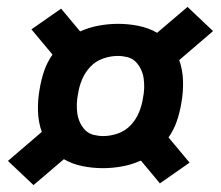

<svg xmlns="http://www.w3.org/2000/svg" viewBox="-20 -618 640 556"><path d="M77 -82 3 -152 101 -236Q91 -264 90 -296.5Q89 -329 95 -361Q99 -386 107.5 -411.5Q116 -437 132 -460L71 -533L157 -593L212 -527Q239 -539 267 -544Q295 -549 322 -549Q352 -549 381.5 -543Q411 -537 435 -523L523 -598L597 -528L499 -444Q509 -416 510 -383.5Q511 -351 505 -319Q501 -294 492.5 -268.5Q484 -243 468 -220L529 -147L443 -87L388 -153Q361 -141 333 -136Q305 -131 278 -131Q248 -131 218.5 -137Q189 -143 165 -157ZM279 -224Q300 -224 321.5 -231.5Q343 -239 358.5 -255.5Q374 -272 382.5 -292.5Q391 -313 394 -334Q397 -348 397.5 -362.5Q398 -377 396 -391Q394 -405 388 -417.5Q382 -430 372.5 -439.5Q363 -449 349 -452.5Q335 -456 321 -456Q300 -456 278.5 -448.5Q257 -441 241.5 -424.5Q226 -408 217.5 -387.5Q209 -367 206 -346Q203 -332 202.5 -317.5Q202 -303 204 -289Q206 -275 212 -262.5Q218 -250 227.5 -240.5Q237 -231 251 -227.5Q265 -224 279 -224Z"/></svg>

Font: Iosevka SS04 Heavy Extended
Style: Italic
Weight: 900
Width: 7
Italic angle: -9°
Monospace: yes
Designer: Belleve Invis
Foundry: Belleve Invis
Version: Version 19.0.0; ttfautohint (v1.8.4)